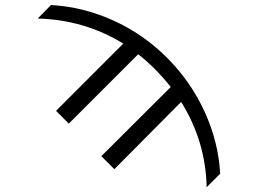

<svg xmlns="http://www.w3.org/2000/svg" viewBox="-20 -539 1040 778"><path d="M872.1 165 817.4 219.7Q813.5 33.2 713.9 -126L443.4 146.5L390.6 93.8L671.9 -186.5Q641.6 -224.6 609.9 -256.8Q578.1 -289.1 540 -319.3L258.8 -38.1L207 -89.8L479.5 -362.3Q322.3 -459 132.8 -463.9L186.5 -518.6Q315.4 -511.7 438 -456.5Q560.5 -401.4 656.7 -305.2Q752.9 -209 809.1 -86.4Q865.2 36.1 872.1 165Z"/></svg>

Font: GenEi Gothic M SemiLight
Style: Regular
Weight: 350
Designer: o_tamon (Modified); [Source Han Sans]
Ryoko NISHIZUKA  (kana & ideographs); Paul D. Hunt (Latin, Greek & Cyrillic); Wenl
Version: Version 1.1a;Original Version 1.004